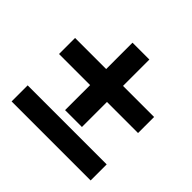

<svg xmlns="http://www.w3.org/2000/svg" viewBox="-146 -738 859 859"><g transform="rotate(45 283.5 -308.0)"><path d="M336.7 -165.8V-324.2H533.3V-425.8H336.7V-592.5H230V-425.8H33.3V-324.2H230V-165.8ZM533.3 -24.2V-125.8H33.3V-24.2Z"/></g></svg>

Font: Familjen Grotesk
Style: Bold
Weight: 700
Designer: Anders Wikstroem, Jonas Baeckman, Matilda Gysing, Kristian Moeller
Foundry: Familjen STHLM AB
Version: Version 2.000